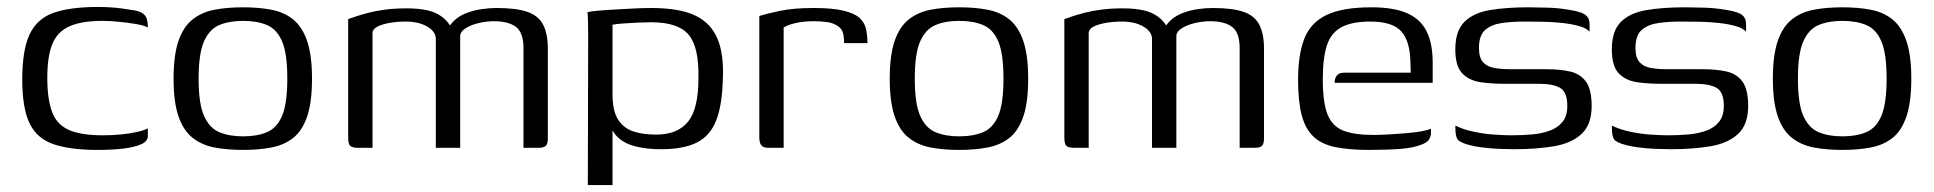

<svg xmlns="http://www.w3.org/2000/svg" viewBox="-20 -425 5559 552"><path d="M261 6Q183 6 135 -10Q87 -26 65.5 -69.5Q44 -113 44 -197Q44 -282 65.5 -327Q87 -372 135 -388.5Q183 -405 261 -405Q287 -405 309.5 -403Q332 -401 361 -396Q377 -394 387 -388.5Q397 -383 401 -373.5Q405 -364 405 -346Q394 -352 370.5 -356Q347 -360 321 -362.5Q295 -365 275 -365Q215 -365 180 -349.5Q145 -334 130.5 -298.5Q116 -263 116 -201Q116 -139 130 -102.5Q144 -66 179 -51Q214 -36 275 -36Q303 -36 328 -38.5Q353 -41 373.5 -45.5Q394 -50 405 -56V-34Q405 -19 386.5 -10.5Q368 -2 336 2Q304 6 261 6Z M679 6Q633 6 596.5 -1Q560 -8 533.5 -29Q507 -50 493 -91Q479 -132 479 -199Q479 -266 493 -307Q507 -348 533.5 -369Q560 -390 596.5 -397Q633 -404 679 -404Q724 -404 760.5 -397Q797 -390 823 -369Q849 -348 863 -307Q877 -266 877 -199Q877 -131 863 -90Q849 -49 823 -28.5Q797 -8 760.5 -1Q724 6 679 6ZM679 -33Q719 -33 747.5 -45Q776 -57 791 -92Q806 -127 806 -199Q806 -271 791 -306Q776 -341 747.5 -353Q719 -365 679 -365Q639 -365 610.5 -353Q582 -341 566.5 -306Q551 -271 551 -199Q551 -127 566.5 -92Q582 -57 610.5 -45Q639 -33 679 -33Z M1011 0Q993 0 987 -5.5Q981 -11 981 -29V-370Q989 -373 1004 -378Q1019 -383 1040 -388.5Q1061 -394 1088.5 -397.5Q1116 -401 1149 -401Q1183 -401 1208 -395.5Q1233 -390 1251 -376.5Q1269 -363 1281 -340H1267Q1275 -357 1290 -369.5Q1305 -382 1325 -389Q1345 -396 1366.5 -399Q1388 -402 1408 -402Q1464 -402 1496 -391Q1528 -380 1541.5 -354Q1555 -328 1555 -285V-27Q1555 -11 1549 -5.5Q1543 0 1527 0H1485Q1485 -72 1485 -143.5Q1485 -215 1485 -287Q1485 -331 1463.5 -347.5Q1442 -364 1400 -364Q1380 -364 1357.5 -359Q1335 -354 1319 -344Q1303 -334 1303 -321V0H1233V-313Q1233 -334 1208.5 -348.5Q1184 -363 1146 -363Q1123 -363 1102 -359.5Q1081 -356 1067 -349.5Q1053 -343 1051 -332V0Z M1670 107 1671 -315Q1671 -343 1670.5 -363.5Q1670 -384 1669 -390Q1676 -392 1697 -394Q1718 -396 1745 -397.5Q1772 -399 1800.5 -400.5Q1829 -402 1852 -402Q1933 -402 1978.5 -380.5Q2024 -359 2043 -313Q2062 -267 2058 -194Q2056 -122 2039 -78.5Q2022 -35 1984 -15.5Q1946 4 1880 4Q1840 4 1807.5 -4Q1775 -12 1755 -31.5Q1735 -51 1729 -88L1741 -99V107ZM1866 -38Q1928 -38 1958 -75Q1988 -112 1988 -200Q1990 -289 1960 -325Q1930 -361 1852 -361Q1837 -361 1814.5 -360Q1792 -359 1771.5 -357.5Q1751 -356 1741 -354V-154Q1741 -107 1756.5 -82Q1772 -57 1800 -47.5Q1828 -38 1866 -38Z M2233 0H2189Q2176 0 2169.5 -6.5Q2163 -13 2163 -31V-379Q2185 -386 2223.5 -394Q2262 -402 2319 -402Q2373 -402 2404.5 -394.5Q2436 -387 2450.5 -374Q2465 -361 2469.5 -342.5Q2474 -324 2474 -301H2407L2406 -315Q2405 -338 2391 -348.5Q2377 -359 2358 -361.5Q2339 -364 2320 -364Q2291 -364 2268.5 -359Q2246 -354 2233 -346Z M2738 6Q2692 6 2655.5 -1Q2619 -8 2592.5 -29Q2566 -50 2552 -91Q2538 -132 2538 -199Q2538 -266 2552 -307Q2566 -348 2592.5 -369Q2619 -390 2655.5 -397Q2692 -404 2738 -404Q2783 -404 2819.5 -397Q2856 -390 2882 -369Q2908 -348 2922 -307Q2936 -266 2936 -199Q2936 -131 2922 -90Q2908 -49 2882 -28.5Q2856 -8 2819.5 -1Q2783 6 2738 6ZM2738 -33Q2778 -33 2806.5 -45Q2835 -57 2850 -92Q2865 -127 2865 -199Q2865 -271 2850 -306Q2835 -341 2806.5 -353Q2778 -365 2738 -365Q2698 -365 2669.5 -353Q2641 -341 2625.5 -306Q2610 -271 2610 -199Q2610 -127 2625.5 -92Q2641 -57 2669.5 -45Q2698 -33 2738 -33Z M3070 0Q3052 0 3046 -5.5Q3040 -11 3040 -29V-370Q3048 -373 3063 -378Q3078 -383 3099 -388.5Q3120 -394 3147.5 -397.5Q3175 -401 3208 -401Q3242 -401 3267 -395.5Q3292 -390 3310 -376.5Q3328 -363 3340 -340H3326Q3334 -357 3349 -369.5Q3364 -382 3384 -389Q3404 -396 3425.5 -399Q3447 -402 3467 -402Q3523 -402 3555 -391Q3587 -380 3600.5 -354Q3614 -328 3614 -285V-27Q3614 -11 3608 -5.5Q3602 0 3586 0H3544Q3544 -72 3544 -143.5Q3544 -215 3544 -287Q3544 -331 3522.5 -347.5Q3501 -364 3459 -364Q3439 -364 3416.5 -359Q3394 -354 3378 -344Q3362 -334 3362 -321V0H3292V-313Q3292 -334 3267.5 -348.5Q3243 -363 3205 -363Q3182 -363 3161 -359.5Q3140 -356 3126 -349.5Q3112 -343 3110 -332V0Z M3917 6Q3859 6 3819.5 -2Q3780 -10 3756.5 -32Q3733 -54 3722.5 -93.5Q3712 -133 3712 -196Q3712 -268 3730 -314Q3748 -360 3794 -382Q3840 -404 3923 -404Q3987 -404 4025.5 -387Q4064 -370 4081.5 -335Q4099 -300 4099 -244V-187H3817Q3817 -199 3823 -207.5Q3829 -216 3845 -216H4036L4035 -245Q4034 -307 4008.5 -335Q3983 -363 3920 -363Q3867 -363 3837 -347Q3807 -331 3795 -295Q3783 -259 3783 -197Q3783 -131 3796.5 -96.5Q3810 -62 3842 -49.5Q3874 -37 3929 -37Q3948 -37 3972.5 -38.5Q3997 -40 4022 -42Q4047 -44 4066.5 -47.5Q4086 -51 4094 -55V-43Q4094 -33 4088.5 -24Q4083 -15 4066 -9Q4044 0 4006.5 3Q3969 6 3917 6Z M4333 4Q4316 4 4290.5 3Q4265 2 4238.5 -1.5Q4212 -5 4191 -12Q4181 -16 4175 -20Q4169 -24 4166.5 -34Q4164 -44 4164 -64Q4186 -53 4216 -46.5Q4246 -40 4276 -38Q4306 -36 4326 -36Q4356 -36 4384.5 -38.5Q4413 -41 4436 -49.5Q4459 -58 4472.5 -75Q4486 -92 4486 -120Q4486 -161 4465 -172.5Q4444 -184 4408 -184H4307Q4270 -184 4237.5 -188.5Q4205 -193 4184.5 -213.5Q4164 -234 4164 -283Q4164 -336 4190 -362Q4216 -388 4263.5 -396Q4311 -404 4374 -404Q4397 -404 4429 -403Q4461 -402 4490 -397Q4510 -394 4523.5 -389.5Q4537 -385 4543.5 -377Q4550 -369 4550 -354V-334Q4541 -344 4520 -350Q4499 -356 4471.5 -359Q4444 -362 4415 -362.5Q4386 -363 4361 -363Q4329 -363 4299 -359Q4269 -355 4250.5 -339.5Q4232 -324 4232 -287Q4232 -259 4244 -246Q4256 -233 4276.5 -229.5Q4297 -226 4323 -226H4426Q4464 -226 4493.5 -219.5Q4523 -213 4539.5 -190.5Q4556 -168 4556 -120Q4556 -67 4527 -40Q4498 -13 4447.5 -4.5Q4397 4 4333 4Z M4783 4Q4766 4 4740.5 3Q4715 2 4688.5 -1.5Q4662 -5 4641 -12Q4631 -16 4625 -20Q4619 -24 4616.5 -34Q4614 -44 4614 -64Q4636 -53 4666 -46.5Q4696 -40 4726 -38Q4756 -36 4776 -36Q4806 -36 4834.5 -38.5Q4863 -41 4886 -49.5Q4909 -58 4922.5 -75Q4936 -92 4936 -120Q4936 -161 4915 -172.5Q4894 -184 4858 -184H4757Q4720 -184 4687.5 -188.5Q4655 -193 4634.5 -213.5Q4614 -234 4614 -283Q4614 -336 4640 -362Q4666 -388 4713.5 -396Q4761 -404 4824 -404Q4847 -404 4879 -403Q4911 -402 4940 -397Q4960 -394 4973.5 -389.5Q4987 -385 4993.5 -377Q5000 -369 5000 -354V-334Q4991 -344 4970 -350Q4949 -356 4921.5 -359Q4894 -362 4865 -362.5Q4836 -363 4811 -363Q4779 -363 4749 -359Q4719 -355 4700.5 -339.5Q4682 -324 4682 -287Q4682 -259 4694 -246Q4706 -233 4726.5 -229.5Q4747 -226 4773 -226H4876Q4914 -226 4943.5 -219.5Q4973 -213 4989.5 -190.5Q5006 -168 5006 -120Q5006 -67 4977 -40Q4948 -13 4897.5 -4.5Q4847 4 4783 4Z M5277 6Q5231 6 5194.5 -1Q5158 -8 5131.5 -29Q5105 -50 5091 -91Q5077 -132 5077 -199Q5077 -266 5091 -307Q5105 -348 5131.5 -369Q5158 -390 5194.5 -397Q5231 -404 5277 -404Q5322 -404 5358.5 -397Q5395 -390 5421 -369Q5447 -348 5461 -307Q5475 -266 5475 -199Q5475 -131 5461 -90Q5447 -49 5421 -28.5Q5395 -8 5358.5 -1Q5322 6 5277 6ZM5277 -33Q5317 -33 5345.5 -45Q5374 -57 5389 -92Q5404 -127 5404 -199Q5404 -271 5389 -306Q5374 -341 5345.5 -353Q5317 -365 5277 -365Q5237 -365 5208.5 -353Q5180 -341 5164.5 -306Q5149 -271 5149 -199Q5149 -127 5164.5 -92Q5180 -57 5208.5 -45Q5237 -33 5277 -33Z"/></svg>

Font: Genos
Style: Regular
Weight: 400
Designer: Robert E. Leuschke
Foundry: Robert E. Leuschke
Version: Version 1.010